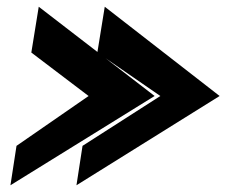

<svg xmlns="http://www.w3.org/2000/svg" viewBox="-20 -567 672 570"><path d="M11 -17 439 -282 95 -547 73 -411 243 -282 29 -134ZM207 -17 632 -282 291 -547 269 -411 456 -282 225 -134Z"/></svg>

Font: Charger Pro
Style: UltraExtObl
Weight: 900
Designer: Jasper
Foundry: Cannot Into Space Fonts
Version: Version 1.09